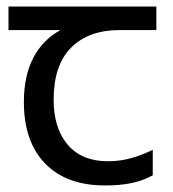

<svg xmlns="http://www.w3.org/2000/svg" viewBox="-20 -557 530 587"><path d="M301 10Q183 10 118 -57Q53 -124 53 -245Q53 -325 82 -380.5Q111 -436 165 -465H6V-537H458V-465H345Q251 -465 197.5 -411.5Q144 -358 144 -252Q144 -165 187 -114.5Q230 -64 310 -64Q347 -64 381 -73.5Q415 -83 447 -99V-21Q418 -5 383 2.5Q348 10 301 10Z"/></svg>

Font: loriya25
Style: Book
Weight: 400
Designer: Jelle Bosma - Monotype Design Team
Foundry: Monotype Imaging Inc.
Version: Version 2.003